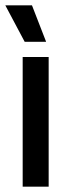

<svg xmlns="http://www.w3.org/2000/svg" viewBox="-22 -704 266 724"><path d="M63.5 0V-489H161.5V0ZM98.5 -684 151.5 -547.5V-546.5H71L-1.5 -683V-684Z"/></svg>

Font: Anek Tamil Medium Medium
Style: Regular
Weight: 500
Version: Version 1.003